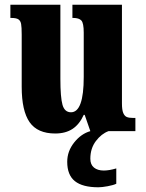

<svg xmlns="http://www.w3.org/2000/svg" viewBox="-20 -556 617 814"><path d="M363 117Q363 142 378.5 154.5Q394 167 420 167Q443 167 473 158V223Q461 229 436.5 233.5Q412 238 397 238Q330 238 297.5 212Q265 186 265 130Q265 85 294.5 48Q324 11 363 0L339 -69H335Q317 -29 287.5 -9.5Q258 10 214 10Q139 10 105.5 -38Q72 -86 72 -188V-409Q72 -441 69.5 -454.5Q67 -468 58 -474Q49 -480 27 -480H24V-536H236V-222Q236 -143 245 -111.5Q254 -80 281 -80Q335 -80 335 -230V-418Q335 -458 325 -469Q315 -480 290 -480H287V-536H497V-118Q497 -90 502.5 -77Q508 -64 517.5 -60Q527 -56 544 -56H554V0H440Q410 11 386.5 42Q363 73 363 117Z"/></svg>

Font: Noto Serif CondBlack
Style: Regular
Weight: 900
Width: 3
Designer: Monotype Design Team
Foundry: Monotype Imaging Inc.
Version: Version 1.001